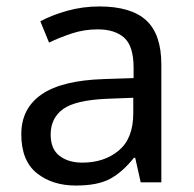

<svg xmlns="http://www.w3.org/2000/svg" viewBox="-20 -565 601 595"><path d="M288 -545Q386 -545 433 -502Q480 -459 480 -365V0H416L399 -76H395Q360 -32 321.5 -11Q283 10 215 10Q142 10 94 -28.5Q46 -67 46 -149Q46 -229 109 -272.5Q172 -316 303 -320L394 -323V-355Q394 -422 365 -448Q336 -474 283 -474Q241 -474 203 -461.5Q165 -449 132 -433L105 -499Q140 -518 188 -531.5Q236 -545 288 -545ZM314 -259Q214 -255 175.5 -227Q137 -199 137 -148Q137 -103 164.5 -82Q192 -61 235 -61Q303 -61 348 -98.5Q393 -136 393 -214V-262Z"/></svg>

Font: Noto Sans Rejang
Style: Regular
Weight: 400
Designer: Monotype Design Team
Foundry: Monotype Imaging Inc.
Version: Version 2.001; ttfautohint (v1.8.4.7-5d5b)